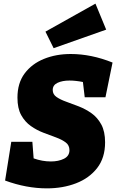

<svg xmlns="http://www.w3.org/2000/svg" viewBox="-20 -1021 639 1056"><path d="M238 15Q125 15 8 -28L42 -241H158L165 -150Q212 -133 260 -133Q302 -133 332 -148Q362 -163 362 -195Q362 -222 341.5 -237.5Q321 -253 288.5 -265Q256 -277 219 -291Q182 -305 149.5 -328Q117 -351 96.5 -388Q76 -425 76 -484Q76 -564 115.5 -617Q155 -670 221.5 -697Q288 -724 369 -724Q482 -724 599 -677L560 -486H446L436 -570Q396 -578 362 -578Q323 -578 296.5 -565.5Q270 -553 270 -526Q270 -502 291 -487.5Q312 -473 344.5 -461.5Q377 -450 414 -435.5Q451 -421 483.5 -398Q516 -375 537 -336.5Q558 -298 558 -238Q558 -153 514.5 -97Q471 -41 398.5 -13Q326 15 238 15ZM275 -756 230 -847 505 -1001 564 -858Z"/></svg>

Font: Bitter Black
Style: Italic
Weight: 900
Italic angle: -9°
Designer: Sol Matas, and Bitter project Authors
Foundry: Sol Matas
Version: Version 2.001